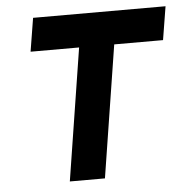

<svg xmlns="http://www.w3.org/2000/svg" viewBox="-46 -625 650 670"><g transform="rotate(-5 279.0 -290.0)"><path d="M75 -463H245L172 0H295L368 -463H539L558 -580H94Z"/></g></svg>

Font: Charger Pro
Style: UltraObl
Weight: 900
Designer: Jasper
Foundry: Cannot Into Space Fonts
Version: Version 1.09